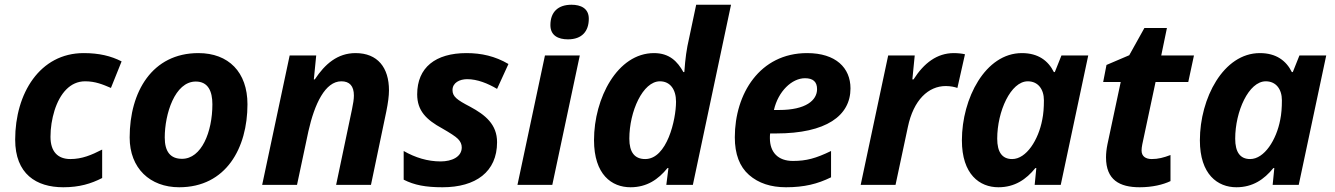

<svg xmlns="http://www.w3.org/2000/svg" viewBox="-20 -780 5632 810"><path d="M247 10C315 10 364 -5 411 -29V-149C366 -126 326 -109 277 -109C224 -109 193 -140 193 -203C193 -241 199 -278 210 -314C233 -386 276 -437 339 -437C382 -437 413 -424 448 -409L493 -521C448 -544 398 -556 333 -556C148 -556 44 -386 44 -191C44 -46 133 10 247 10Z M736 10C934 10 1024 -156 1024 -340C1024 -476 944 -556 817 -556C622 -556 527 -393 527 -200C527 -70 613 10 736 10ZM748 -110C699 -110 675 -140 675 -200C675 -298 717 -436 806 -436C858 -436 876 -395 876 -340C876 -223 830 -110 748 -110Z M1233 0 1281 -226C1307 -342 1352 -437 1420 -437C1455 -437 1473 -417 1473 -377C1473 -362 1470 -342 1465 -319L1398 0H1545L1610 -311C1617 -346 1621 -375 1621 -399C1621 -495 1573 -556 1480 -556C1404 -556 1351 -510 1308 -445H1304L1314 -546H1202L1086 0Z M1847 10C1987 10 2077 -55 2077 -180C2077 -255 2028 -295 1963 -330C1907 -359 1889 -373 1889 -400C1889 -431 1919 -446 1951 -446C1994 -446 2038 -428 2077 -405L2125 -510C2069 -543 2011 -556 1948 -556C1817 -556 1740 -495 1740 -382C1740 -313 1778 -275 1846 -238C1879 -219 1901 -205 1912 -194C1923 -183 1928 -171 1928 -158C1928 -118 1886 -99 1839 -99C1784 -99 1732 -115 1683 -143V-22C1728 1 1776 10 1847 10Z M2376 -614C2436 -614 2464 -649 2464 -701C2464 -745 2430 -760 2391 -760C2335 -760 2302 -730 2302 -674C2302 -630 2335 -614 2376 -614ZM2310 0 2426 -546H2279L2163 0Z M2640 10C2709 10 2757 -23 2796 -71H2800L2791 0H2903L3064 -760H2917L2880 -585C2872 -545 2867 -481 2867 -476H2863C2838 -521 2804 -556 2739 -556C2585 -556 2486 -366 2486 -189C2486 -43 2561 10 2640 10ZM2702 -109C2657 -109 2635 -138 2635 -195C2635 -310 2692 -437 2764 -437C2807 -437 2832 -403 2832 -351C2832 -275 2794 -109 2702 -109Z M3296 10C3373 10 3429 -4 3486 -32V-143C3422 -112 3382 -101 3325 -101C3262 -101 3228 -138 3228 -197C3228 -204 3228 -209 3229 -217H3254C3466 -217 3568 -292 3568 -407C3568 -494 3506 -556 3385 -556C3185 -556 3080 -384 3080 -201C3080 -130 3100 -77 3140 -42C3180 -7 3232 10 3296 10ZM3245 -316C3263 -395 3321 -450 3376 -450C3410 -450 3427 -435 3427 -404C3427 -357 3380 -316 3267 -316Z M3758 0 3810 -244C3834 -359 3897 -417 3970 -417C3990 -417 4008 -413 4019 -409L4051 -551C4040 -554 4020 -556 4004 -556C3933 -556 3878 -514 3834 -445H3829L3839 -546H3727L3611 0Z M4192 10C4261 10 4309 -23 4348 -71H4352L4345 0H4455L4571 -546H4458L4430 -476H4426C4402 -524 4360 -556 4291 -556C4137 -556 4038 -365 4038 -188C4038 -44 4113 10 4192 10ZM4250 -109C4208 -109 4187 -138 4187 -195C4187 -310 4244 -437 4316 -437C4359 -437 4384 -404 4384 -357C4384 -326 4382 -299 4377 -275C4361 -190 4310 -109 4250 -109Z M4708 -434 4652 -171C4648 -151 4646 -133 4646 -116C4646 -21 4703 10 4788 10C4841 10 4887 -1 4918 -16V-126C4889 -115 4866 -109 4839 -109C4814 -109 4796 -120 4796 -145C4796 -152 4797 -161 4799 -171L4855 -434H4993L5017 -546H4879L4903 -662H4808L4744 -547L4648 -506L4634 -434Z M5196 10C5265 10 5313 -23 5352 -71H5356L5349 0H5459L5575 -546H5462L5434 -476H5430C5406 -524 5364 -556 5295 -556C5141 -556 5042 -365 5042 -188C5042 -44 5117 10 5196 10ZM5254 -109C5212 -109 5191 -138 5191 -195C5191 -310 5248 -437 5320 -437C5363 -437 5388 -404 5388 -357C5388 -326 5386 -299 5381 -275C5365 -190 5314 -109 5254 -109Z"/></svg>

Font: BC Sans
Style: Bold Italic
Weight: 700
Italic angle: -12°
Designer: Monotype Design Team
Province of B.C.
Foundry: Monotype Imaging Inc.
Version: Version 2.000;GOOG;noto-source:20170915:90ef993387c0